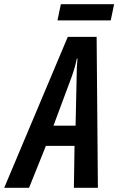

<svg xmlns="http://www.w3.org/2000/svg" viewBox="-83 -892 562 912"><path d="M-63 0 239 -717H376L382 0H268L271 -199H135L55 0ZM171 -295H276L281 -525Q281 -549 282 -571Q283 -593 285 -614H282Q278 -594 272 -572.5Q266 -551 257 -526ZM190 -795 206 -872H459L443 -795Z"/></svg>

Font: Noto Sans ExtraCondensed SemiBold
Style: Italic
Weight: 600
Width: 2
Italic angle: -12°
Designer: Monotype Design Team
Foundry: Monotype Imaging Inc.
Version: Version 2.013; ttfautohint (v1.8.4.7-5d5b)